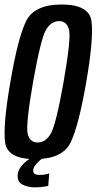

<svg xmlns="http://www.w3.org/2000/svg" viewBox="-21 -700 427 850"><path d="M133.5 4.5Q11.5 4.5 1.5 -70Q-8.5 -144.5 25 -337.5Q58 -531 94 -605.5Q130 -680 252.2 -680Q374.5 -680 384.2 -605Q394 -530 361 -337.5Q327.5 -144 291.8 -69.8Q256 4.5 133.5 4.5ZM145.5 -69Q181 -69 204 -108.8Q227 -148.5 260.5 -337.5Q294 -528 284.8 -567.2Q275.5 -606.5 240.5 -606.5Q205 -606.5 182.2 -567.2Q159.5 -528 125.5 -337.5Q92.5 -148.5 101.5 -108.8Q110.5 -69 145.5 -69ZM133.5 129.5Q105.5 129.5 81.2 118.5Q57 107.5 57 79Q57 58 70 40.5Q83 23 97.5 12Q112 1 116.5 0H168Q165.5 1.5 155.2 10.2Q145 19 135.5 31Q126 43 126 55Q126 66.5 133.8 70.5Q141.5 74.5 155 74.5Q167 74.5 179.8 72.2Q192.5 70 197 67.5L192.5 123Q189 124 171.5 126.8Q154 129.5 133.5 129.5Z"/></svg>

Font: Anybody Condensed Medium
Style: Italic
Weight: 500
Width: 3
Italic angle: -10°
Designer: Tyler Finck
Foundry: Etcetera Type Company
Version: Version 1.010; ttfautohint (v1.8.3) -l 8 -r 50 -G 200 -x 14 